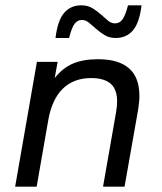

<svg xmlns="http://www.w3.org/2000/svg" viewBox="-20 -703 610 723"><path d="M368 0 417 -280Q419 -291 420 -301.5Q421 -312 421 -321Q421 -367 396.5 -388Q372 -409 323 -409Q258 -409 217 -369.5Q176 -330 162 -252L118 0H37L119 -470H197L186 -409Q216 -447 254.5 -463.5Q293 -480 350 -480Q426 -480 465.5 -446Q505 -412 505 -341Q505 -329 503.5 -316Q502 -303 500 -289L449 0ZM416 -560Q392 -560 374.5 -570.5Q357 -581 342.5 -594Q328 -607 315 -617.5Q302 -628 289 -628Q272 -628 261 -613.5Q250 -599 240 -560H189Q197 -626 221.5 -654.5Q246 -683 286 -683Q310 -683 327.5 -672.5Q345 -662 359.5 -649Q374 -636 386.5 -625.5Q399 -615 413 -615Q430 -615 441 -629.5Q452 -644 462 -683H513Q505 -617 480.5 -588.5Q456 -560 416 -560Z"/></svg>

Font: Celebes
Style: Italic
Weight: 400
Italic angle: -10°
Designer: Anugrah Pasau
Foundry: Lafontype
Version: Version 1.000; ttfautohint (v1.8.4)